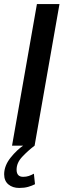

<svg xmlns="http://www.w3.org/2000/svg" viewBox="-40 -720 314 949"><path d="M19.5 0 142.5 -700H254L131 0ZM81 -5 131 0Q98 25 70 54.8Q42 84.5 42 118.5Q42 154 74.5 154Q89.5 154 102.2 149.8Q115 145.5 127.5 138.5L133 190.5Q118.5 198 99.5 203.5Q80.5 209 55 209Q22.5 209 1.5 191.5Q-19.5 174 -19.5 141Q-19 99 11.8 60Q42.5 21 81 -5Z"/></svg>

Font: Cabin Condensed SemiBold
Style: Italic
Weight: 600
Width: 3
Italic angle: -10°
Designer: Pablo Impallari
Foundry: Pablo Impallari. http://www.impallari.com Igino Marini. http://www.ikern.com
Version: Version 3.001; ttfautohint (v1.8.3)